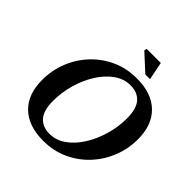

<svg xmlns="http://www.w3.org/2000/svg" viewBox="-225 -1027 1210 1210"><g transform="rotate(45 380.0 -422.5)"><path d="M760.5 -416Q760.5 -330.5 729.5 -253Q698.5 -175.5 642.5 -115.8Q586.5 -56 510.8 -21.5Q435 13 344.5 13Q212 13 140.2 -57Q68.5 -127 68.5 -254Q68.5 -339.5 99.2 -417Q130 -494.5 186 -554.2Q242 -614 318 -648.5Q394 -683 484 -683Q616.5 -683 688.5 -613Q760.5 -543 760.5 -416ZM210.5 -209.5Q210.5 -124.5 244.8 -85.2Q279 -46 341.5 -46Q400 -46 450.5 -82Q501 -118 538.5 -178Q576 -238 597.2 -311.8Q618.5 -385.5 618.5 -460.5Q618.5 -545.5 584 -584.8Q549.5 -624 487 -624Q428.5 -624 378.2 -588Q328 -552 290.2 -492Q252.5 -432 231.5 -358.2Q210.5 -284.5 210.5 -209.5ZM546 -738H504L392 -841L396 -858H522Z"/></g></svg>

Font: Newsreader 16pt
Style: Bold Italic
Weight: 700
Italic angle: -17°
Designer: Hugues Gentile
Foundry: Production Type
Version: Version 1.003; ttfautohint (v1.8.3)